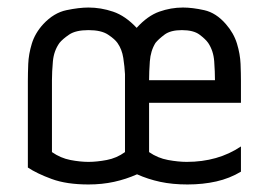

<svg xmlns="http://www.w3.org/2000/svg" viewBox="-20 -480 710 510"><path d="M376 -207V-76Q399 -60 426.5 -55Q454 -50 476 -50Q559 -50 620 -91V-24Q590 -6 554.5 2Q519 10 478 10Q438 10 405.5 3Q373 -4 344 -17Q315 -4 283 3Q251 10 215 10Q157 10 117.5 -4.5Q78 -19 54 -35V-265Q54 -284 55 -310Q56 -336 64.5 -364Q73 -392 95 -416Q123 -446 156.5 -453Q190 -460 215 -460Q248 -460 280.5 -449Q313 -438 343 -406Q372 -438 403 -449Q434 -460 466 -460Q491 -460 522.5 -453Q554 -446 580 -416Q601 -392 609.5 -364Q618 -336 619 -310Q620 -284 620 -265V-207ZM118 -76Q141 -60 167 -55Q193 -50 215 -50Q237 -50 263.5 -55Q290 -60 312 -76V-283Q311 -303 307.5 -326Q304 -349 292 -366Q285 -376 267 -388Q249 -400 215 -400Q181 -400 163.5 -388Q146 -376 138 -366Q123 -345 120.5 -317Q118 -289 118 -267ZM551 -267Q551 -289 549 -317Q547 -345 533 -366Q526 -376 510 -388Q494 -400 463 -400Q433 -400 417 -388Q401 -376 393 -366Q380 -345 378 -317Q376 -289 376 -267Z"/></svg>

Font: Aubrey
Style: Regular
Weight: 400
Designer: Gayaneh Bagdasaryan
Foundry: Cyreal.org
Version: Version 1.102; ttfautohint (v1.8.3)